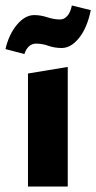

<svg xmlns="http://www.w3.org/2000/svg" viewBox="-33 -680 351 700"><path d="M69 0V-412L214 -436V0ZM56 -483 -13 -501Q-1 -554 28.5 -589.5Q58 -625 92 -625Q115 -625 139.5 -617Q164 -609 186 -609Q201 -609 212.5 -622Q224 -635 229 -660L298 -643Q285 -579 255.5 -542Q226 -505 192 -505Q166 -505 143.5 -513Q121 -521 99 -521Q83 -521 72 -510.5Q61 -500 56 -483Z"/></svg>

Font: Ysabeau Office ExtraBold
Style: Regular
Weight: 800
Designer: Christian Thalmann (Catharsis Fonts)
Version: Version 2.001;gftools[0.9.30]; featfreeze: tnum,lnum,ss02